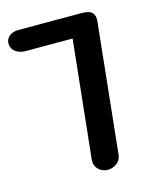

<svg xmlns="http://www.w3.org/2000/svg" viewBox="-108 -747 663 819"><g transform="rotate(-15 223.5 -337.5)"><path d="M267 0Q243 0 226 -16.5Q209 -33 211 -59L272 -638Q275 -657 292 -666Q309 -675 328 -675Q366 -675 378 -661Q390 -647 387 -623L327 -50Q324 -26 306 -13Q288 0 267 0ZM-4 -626Q-5 -648 10.5 -661.5Q26 -675 52 -675H329L336 -580H59Q33 -580 15.5 -592.5Q-2 -605 -4 -626Z"/></g></svg>

Font: Edu NSW ACT Foundation
Style: Bold
Weight: 700
Version: Version 1.003